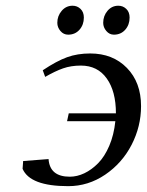

<svg xmlns="http://www.w3.org/2000/svg" viewBox="-20 -637 508 664"><path d="M58.1 -53.2 60.1 -80.1 147.9 -86.9Q152.3 -25.9 221.2 -25.9Q246.6 -25.9 271.7 -37.8Q296.9 -49.8 319.3 -72.5Q341.8 -95.2 357.9 -132.8Q374 -170.4 378.9 -217.8H211.9L217.8 -245.1H380.9Q380.9 -321.3 349.1 -365.7Q317.4 -410.2 259.8 -410.2Q225.6 -410.2 198.2 -400.6Q170.9 -391.1 136.2 -371.1L127.9 -394Q176.3 -426.3 212.2 -439.2Q248 -452.1 292 -452.1Q370.1 -452.1 418.9 -402.1Q467.8 -352.1 467.8 -270Q467.8 -199.7 435.1 -136.2Q402.3 -72.8 343.8 -33Q285.2 6.8 215.8 6.8Q84 6.8 58.1 -53.2ZM178.2 -558.1Q178.2 -582 193.4 -599.6Q208.5 -617.2 231 -617.2Q247.1 -617.2 258.5 -606.2Q270 -595.2 270 -576.2Q270 -551.3 254.9 -534.2Q239.7 -517.1 215.8 -517.1Q199.7 -517.1 189 -529.8Q178.2 -542.5 178.2 -558.1ZM336.9 -558.1Q336.9 -582 351.8 -599.6Q366.7 -617.2 389.2 -617.2Q405.3 -617.2 416.7 -606.2Q428.2 -595.2 428.2 -576.2Q428.2 -551.3 413.1 -534.2Q397.9 -517.1 374 -517.1Q358.4 -517.1 347.7 -529.8Q336.9 -542.5 336.9 -558.1Z"/></svg>

Font: Dehuti Alt
Style: Bold-Italic
Weight: 700
Version: Version 1.2